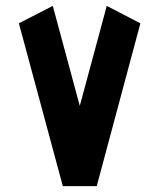

<svg xmlns="http://www.w3.org/2000/svg" viewBox="-20 -631 540 651"><path d="M308 0 186 -33 342 -611 456 -552ZM193 0V-19H308V0ZM193 0 44 -552 159 -611 315 -33Z"/></svg>

Font: Reem Kufi Fun SemiBold
Style: Regular
Weight: 600
Designer: Khaled Hosny
Version: Version 1.005